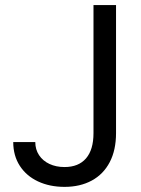

<svg xmlns="http://www.w3.org/2000/svg" viewBox="-20 -727 556 757"><path d="M437.5 -707V-202.1Q437.5 -135.3 412.6 -87.6Q387.7 -40 341.8 -15.1Q295.9 9.8 234.4 9.8Q175.8 9.8 129.9 -11.7Q84 -33.2 58.1 -73.2Q32.2 -113.3 32.2 -167H119.1Q119.1 -137.7 134 -115.2Q148.9 -92.8 175 -80.6Q201.2 -68.4 234.4 -68.4Q289.6 -68.4 319.1 -102.5Q348.6 -136.7 348.6 -202.1V-707Z"/></svg>

Font: Pretendard GOV
Style: Regular
Weight: 400
Designer: Base glyphs from Inter by Rasmus Andersson; Hangeul glyphs from Noto Sans CJK(Source Han Sans) by Jang Soo-young and Kan
Foundry: Kil Hyung-jin
Version: Version 1.309